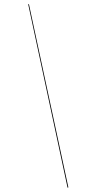

<svg xmlns="http://www.w3.org/2000/svg" viewBox="-20 -814 466 927"><path d="M119.6 -794.4 310.1 90.8 306.2 92.3 116.2 -793Z"/></svg>

Font: Fira Sans Compressed Four
Style: Regular
Weight: 100
Width: 1
Designer: Carrois Corporate & Edenspiekermann AG
Foundry: Carrois Corporate GbR & Edenspiekermann AG
Version: Version 4.203;PS 004.203;hotconv 1.0.88;makeotf.lib2.5.64775